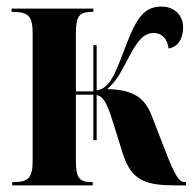

<svg xmlns="http://www.w3.org/2000/svg" viewBox="-20 -562 587 582"><path d="M17 0H261V-10H259C219 -10 210 -23 210 -78V-275H263V-137H273V-274C292 -270 304 -252 323 -190L352 -97C379 -12 424 0 516 0H544V-10H541C524 -10 512 -23 476 -118L440 -211C418 -267 384 -290 305 -292C330 -314 342 -334 366 -380C394 -434 413 -462 446 -462C470 -462 488 -445 491 -415C513 -418 535 -437 535 -480C535 -514 510 -542 470 -542C421 -542 397 -514 366 -435C332 -349 318 -295 273 -288V-425H263V-285H210V-458C210 -513 219 -526 260 -526H263V-536H15V-526H18C68 -526 79 -512 79 -458V-77C79 -24 68 -10 20 -10H17Z"/></svg>

Font: Noto Serif Display ExtraCondensed
Style: Bold
Weight: 700
Width: 2
Designer: Monotype Design Team
Foundry: Monotype Imaging Inc.
Version: Version 2.009